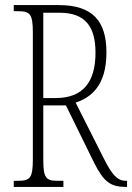

<svg xmlns="http://www.w3.org/2000/svg" viewBox="-20 -734 519 754"><path d="M34 0H229V-24H207C160 -24 150 -35 150 -108V-320H239L351 -92C388 -20 414 0 474 0H479V-24H474C439 -24 418 -52 389 -109L277 -331C337 -351 398 -397 398 -528C398 -651 344 -714 211 -714H34V-690H51C98 -690 109 -679 109 -606V-108C109 -35 98 -24 51 -24H34ZM199 -349H150V-684H214C317 -684 355 -627 355 -527C355 -412 306 -349 199 -349Z"/></svg>

Font: Noto Serif Tamil ExtraCondensed ExtraLight
Style: Regular
Weight: 200
Width: 2
Designer: Indian Type Foundry, Tom Grace, and the Monotype Design Team
Foundry: Monotype Imaging Inc.
Version: Version 2.004